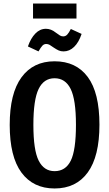

<svg xmlns="http://www.w3.org/2000/svg" viewBox="-20 -1052 618 1087"><path d="M543 -346Q543 -167 477 -76Q411 15 289 15Q168 15 101.5 -75Q35 -165 35 -345Q35 -523 101.5 -614Q168 -705 289 -705Q411 -705 477 -616Q543 -527 543 -346ZM169 -345Q169 -202 199 -142.5Q229 -83 289 -83Q351 -83 380.5 -142Q410 -201 410 -346Q410 -488 380 -548.5Q350 -609 289 -609Q228 -609 198.5 -548Q169 -487 169 -345ZM285 -782Q270 -793 261 -798Q252 -803 242 -803Q229 -803 220 -793.5Q211 -784 198 -761L138 -789Q154 -835 180 -862Q206 -889 240 -889Q269 -889 295 -868Q311 -856 319.5 -851Q328 -846 338 -846Q351 -846 360.5 -856Q370 -866 381 -888L442 -860Q426 -812 399.5 -786.5Q373 -761 340 -761Q324 -761 312 -766.5Q300 -772 285 -782ZM167 -947V-1032H413V-947Z"/></svg>

Font: Fira Sans Compressed Medium
Style: Regular
Weight: 500
Width: 1
Designer: bBox Type GmbH & Carrois Corporate GbR & Edenspiekermann AG
Foundry: bBox Type GmbH & Carrois Corporate GbR & Edenspiekermann AG
Version: Version 4.301